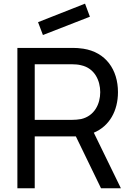

<svg xmlns="http://www.w3.org/2000/svg" viewBox="-20 -1006 687 1026"><path d="M460.4 -916.7 434.4 -986.5 183.3 -887.5 209.4 -818.8ZM626 0 481.3 -296.9C565.6 -332.3 610.4 -414.6 610.4 -513.5C610.4 -633.3 545.8 -727.1 425 -745.8C405.2 -749 384.4 -750 369.8 -750H72.9V0H165.6V-277.1H369.8H385.4L519.8 0ZM366.7 -365.6H165.6V-662.5H366.7C379.2 -662.5 397.9 -661.5 413.5 -657.3C485.4 -641.7 515.6 -576 515.6 -513.5C515.6 -451 485.4 -386.5 413.5 -369.8C397.9 -366.7 379.2 -365.6 366.7 -365.6Z"/></svg>

Font: Manrope3 Medium
Style: Regular
Weight: 500
Width: 4
Designer: Mikhail Sharanda
Foundry: Mikhail Sharanda
Version: Version 3.000;PS 003.000;hotconv 1.0.88;makeotf.lib2.5.64775